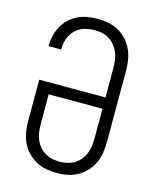

<svg xmlns="http://www.w3.org/2000/svg" viewBox="-113 -819 726 904"><g transform="rotate(15 250.0 -367.5)"><path d="M250 8Q224 8 197.5 3Q171 -2 148 -15Q125 -28 106.5 -48Q88 -68 77 -92Q66 -116 62 -142.5Q58 -169 58 -195V-395H381V-540Q381 -559 378.5 -577.5Q376 -596 369 -613Q362 -630 350 -645Q338 -660 322 -670Q306 -680 288 -684Q270 -688 251 -688Q225 -688 200 -680.5Q175 -673 157 -655.5Q139 -638 130 -613Q121 -588 121 -563V-559H60V-564Q60 -589 66 -613Q72 -637 84 -658.5Q96 -680 114.5 -697Q133 -714 155 -724.5Q177 -735 201.5 -739Q226 -743 251 -743Q277 -743 303.5 -738Q330 -733 353 -720Q376 -707 394 -687Q412 -667 423 -643Q434 -619 438 -592.5Q442 -566 442 -540V-195Q442 -169 438 -142.5Q434 -116 423 -92Q412 -68 393.5 -48Q375 -28 352 -15Q329 -2 302.5 3Q276 8 250 8ZM250 -47Q269 -47 287.5 -51Q306 -55 322 -65Q338 -75 350 -89.5Q362 -104 369 -121.5Q376 -139 378.5 -157.5Q381 -176 381 -195V-340H119V-195Q119 -176 121.5 -157.5Q124 -139 131 -121.5Q138 -104 150 -89.5Q162 -75 178 -65Q194 -55 212.5 -51Q231 -47 250 -47Z"/></g></svg>

Font: Iosevka Term Curly Light
Style: Regular
Weight: 300
Designer: Belleve Invis
Foundry: Belleve Invis
Version: Version 32.3.0